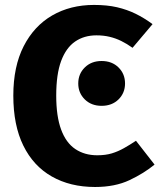

<svg xmlns="http://www.w3.org/2000/svg" viewBox="-20 -730 637 767"><path d="M355.4 -710.3Q407.5 -710.3 447.5 -701.1Q487.4 -691.8 521.8 -675Q556.2 -658.1 589.4 -633.6L509.5 -539Q487 -555.1 464.7 -566.1Q442.4 -577.1 418.2 -582.9Q394.1 -588.8 365.1 -588.8Q316.2 -588.8 280 -564Q243.9 -539.2 224.2 -486.3Q204.6 -433.4 204.6 -348.1Q204.6 -265.3 224.2 -212.4Q243.7 -159.5 280.8 -134.6Q317.9 -109.7 368.5 -109.7Q401.5 -109.7 426.7 -117.3Q451.9 -125 475.2 -138.2Q498.6 -151.3 523.2 -167.7L597.4 -72.5Q555.5 -37.9 497.4 -10.4Q439.3 17 359.8 17Q260.6 17 186.9 -25Q113.2 -66.9 73.2 -148.3Q33.2 -229.6 33.2 -348.1Q33.2 -464.5 74.6 -545.4Q115.9 -626.2 188.5 -668.3Q261.2 -710.3 355.4 -710.3ZM385.9 -486.3Q427.4 -486.3 453.5 -460.5Q479.5 -434.8 479.5 -396.5Q479.5 -358.7 453.5 -332.9Q427.4 -307.2 385.9 -307.2Q344.8 -307.2 318.7 -332.9Q292.6 -358.7 292.6 -396.5Q292.6 -434.8 318.7 -460.5Q344.8 -486.3 385.9 -486.3Z"/></svg>

Font: Fira Sans Variable
Style: Regular
Weight: 400
Designer: Carrois Corporate & Edenspiekermann AG
Foundry: Carrois Corporate GbR & Edenspiekermann AG
Version: Version 4.202